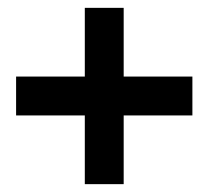

<svg xmlns="http://www.w3.org/2000/svg" viewBox="-20 -524 531 489"><path d="M196 -55V-230H21V-329H196V-504H295V-329H470V-230H295V-55Z"/></svg>

Font: Piazzolla
Style: Bold
Weight: 700
Designer: Juan Pablo del Peral
Foundry: Huerta Tipografica
Version: Version 1.330